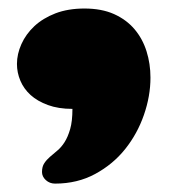

<svg xmlns="http://www.w3.org/2000/svg" viewBox="-20 -252 399 453"><path d="M150.9 4.9Q117.7 4.9 93 -4.2Q68.4 -13.2 52.2 -27.8Q36.1 -42.5 28.1 -61.5Q20 -80.6 20 -101.1Q20 -124.5 30.5 -147.9Q41 -171.4 61 -190.2Q81.1 -209 110.8 -220.5Q140.6 -231.9 179.2 -231.9Q219.7 -231.9 249 -218.8Q278.3 -205.6 297.4 -183.1Q316.4 -160.6 325.7 -131.1Q335 -101.6 335 -68.8Q335 -25.4 319.6 19Q304.2 63.5 275.4 99.6Q246.6 135.7 204.6 158.4Q162.6 181.2 109.9 181.2Q97.2 181.2 88.1 172.9Q79.1 164.6 79.1 153.8Q79.1 141.1 84.5 133.1Q89.8 125 97.7 118.2Q105.5 111.3 115 103.5Q124.5 95.7 132.3 83.5Q140.1 71.3 145.5 52.7Q150.9 34.2 150.9 4.9Z"/></svg>

Font: Corben
Style: Bold
Weight: 700
Designer: vernon adams
Foundry: vernon adams
Version: Version 1.101; ttfautohint (v1.6)